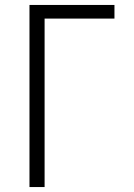

<svg xmlns="http://www.w3.org/2000/svg" viewBox="-20 -755 540 775"><path d="M99 0V-735H442V-680H160V0Z"/></svg>

Font: Iosevka Fixed Light
Style: Regular
Weight: 300
Monospace: yes
Designer: Belleve Invis
Foundry: Belleve Invis
Version: Version 32.3.0